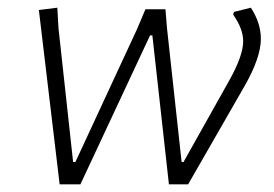

<svg xmlns="http://www.w3.org/2000/svg" viewBox="-20 -479 711 499"><path d="M616 -256 469 0H419L376 -387H370L189 0H135L81 -453L129 -459L132 -406L170 -58H176L336 -403L358 -455H410L414 -406L452 -58H457L577 -272Q612 -335 612 -372Q612 -404 586 -441L588 -448L632 -459Q658 -419 658 -378Q658 -330 616 -256Z"/></svg>

Font: Alegreya Sans Light
Style: Italic
Weight: 300
Italic angle: -7°
Designer: Juan Pablo del Peral
Foundry: Huerta Tipografica
Version: Version 2.007